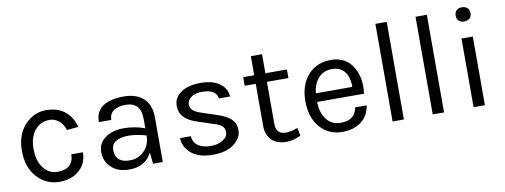

<svg xmlns="http://www.w3.org/2000/svg" viewBox="-59 -999 3468 1319"><g transform="rotate(-10 1675.5 -339.5)"><path d="M460 -338 380 -331Q367 -373 338 -396.5Q309 -420 274 -420Q210 -420 170.5 -372Q131 -324 131 -241.5Q131 -159 169.5 -109Q208 -59 265.5 -59Q323 -59 351.5 -85.5Q380 -112 380 -161H461Q461 -84 407.5 -36.5Q354 11 268 11Q177 11 113.5 -58Q50 -127 50 -241.5Q50 -356 113 -423Q176 -490 260.5 -490Q345 -490 395 -446.5Q445 -403 460 -338Z M912 -310Q912 -375 885 -403Q858 -431 806.5 -431Q755 -431 723.5 -410.5Q692 -390 692 -346H605Q605 -456 723 -482Q759 -490 801 -490Q890 -490 940 -445Q990 -400 990 -308V0H922L914 -80Q870 11 755 11Q678 11 631.5 -32Q585 -75 585 -139Q585 -203 636.5 -239Q688 -275 765 -275Q842 -275 912 -249ZM912 -199Q841 -219 788 -219Q735 -219 702 -200Q669 -181 669 -140Q669 -50 771 -50Q829 -50 870.5 -91.5Q912 -133 912 -199Z M1523 -363H1446Q1437 -428 1336 -428Q1287 -428 1260.5 -406Q1234 -384 1234 -358.5Q1234 -333 1254 -315.5Q1274 -298 1318 -285L1414 -253Q1475 -234 1507.5 -204.5Q1540 -175 1540 -123.5Q1540 -72 1487 -30.5Q1434 11 1339 11Q1244 11 1191 -31.5Q1138 -74 1135 -141H1211Q1213 -96 1247.5 -73.5Q1282 -51 1334 -51Q1386 -51 1420 -73Q1454 -95 1454 -125.5Q1454 -156 1434 -172Q1414 -188 1369 -200L1276 -231Q1151 -268 1151 -361Q1151 -420 1201.5 -455Q1252 -490 1338 -490Q1424 -490 1472.5 -454Q1521 -418 1523 -363Z M1952 -14Q1866 26 1795 3Q1744 -13 1723 -64Q1712 -89 1712 -124V-418H1635V-478H1712V-611H1790V-478H1940V-418H1790V-125Q1790 -52 1858 -52Q1895 -52 1941 -70Z M2243 -53Q2342 -53 2356 -140H2437Q2426 -68 2373.5 -28.5Q2321 11 2243 11Q2147 11 2087 -57.5Q2027 -126 2027 -240Q2027 -354 2087.5 -422Q2148 -490 2248.5 -490Q2349 -490 2398.5 -412Q2448 -334 2433 -222H2106Q2106 -148 2142 -100.5Q2178 -53 2243 -53ZM2301 -415Q2278 -427 2245 -427Q2184 -427 2148.5 -385.5Q2113 -344 2107 -282H2362Q2362 -382 2301 -415Z M2593 -681H2672V0H2593Z M2873 -681H2952V0H2873Z M3158 -479H3237V0H3158ZM3197 -591Q3173 -591 3159.5 -604.5Q3146 -618 3146 -640.5Q3146 -663 3159.5 -676.5Q3173 -690 3197 -690Q3221 -690 3235.5 -676.5Q3250 -663 3250 -640.5Q3250 -618 3235.5 -604.5Q3221 -591 3197 -591Z"/></g></svg>

Font: Karla
Style: Regular
Weight: 400
Designer: Jonathan Pinhorn
Version: Version 1.000